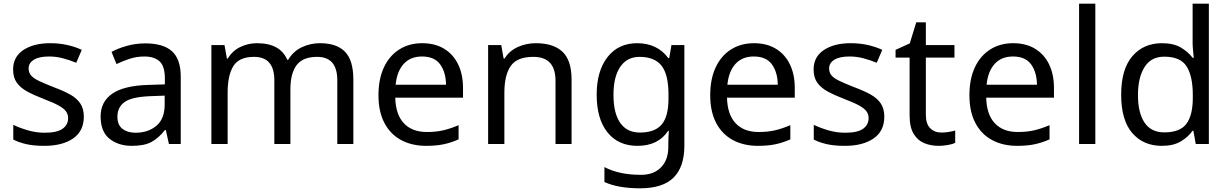

<svg xmlns="http://www.w3.org/2000/svg" viewBox="-20 -780 6653 1040"><path d="M434 -148Q434 -70 376 -30Q318 10 220 10Q164 10 123.5 1Q83 -8 52 -24V-104Q84 -88 129.5 -74.5Q175 -61 222 -61Q289 -61 319 -82.5Q349 -104 349 -140Q349 -160 338 -176Q327 -192 298.5 -208Q270 -224 217 -244Q165 -264 128 -284Q91 -304 71 -332Q51 -360 51 -404Q51 -472 106.5 -509Q162 -546 252 -546Q301 -546 343.5 -536.5Q386 -527 423 -510L393 -440Q359 -454 322 -464Q285 -474 246 -474Q192 -474 163.5 -456.5Q135 -439 135 -409Q135 -387 148 -371.5Q161 -356 191.5 -341.5Q222 -327 273 -307Q324 -288 360 -268Q396 -248 415 -219.5Q434 -191 434 -148Z M767 -545Q865 -545 912 -502Q959 -459 959 -365V0H895L878 -76H874Q839 -32 800.5 -11Q762 10 694 10Q621 10 573 -28.5Q525 -67 525 -149Q525 -229 588 -272.5Q651 -316 782 -320L873 -323V-355Q873 -422 844 -448Q815 -474 762 -474Q720 -474 682 -461.5Q644 -449 611 -433L584 -499Q619 -518 667 -531.5Q715 -545 767 -545ZM793 -259Q693 -255 654.5 -227Q616 -199 616 -148Q616 -103 643.5 -82Q671 -61 714 -61Q782 -61 827 -98.5Q872 -136 872 -214V-262Z M1713 -546Q1804 -546 1849 -499.5Q1894 -453 1894 -349V0H1807V-345Q1807 -472 1698 -472Q1620 -472 1586.5 -427Q1553 -382 1553 -296V0H1466V-345Q1466 -472 1356 -472Q1275 -472 1244 -422Q1213 -372 1213 -278V0H1125V-536H1196L1209 -463H1214Q1239 -505 1281.5 -525.5Q1324 -546 1372 -546Q1498 -546 1536 -456H1541Q1568 -502 1614.5 -524Q1661 -546 1713 -546Z M2267 -546Q2336 -546 2385.5 -516Q2435 -486 2461.5 -431.5Q2488 -377 2488 -304V-251H2121Q2123 -160 2167.5 -112.5Q2212 -65 2292 -65Q2343 -65 2382.5 -74.5Q2422 -84 2464 -102V-25Q2423 -7 2383 1.5Q2343 10 2288 10Q2212 10 2153.5 -21Q2095 -52 2062.5 -113.5Q2030 -175 2030 -264Q2030 -352 2059.5 -415Q2089 -478 2142.5 -512Q2196 -546 2267 -546ZM2266 -474Q2203 -474 2166.5 -433.5Q2130 -393 2123 -321H2396Q2395 -389 2364 -431.5Q2333 -474 2266 -474Z M2882 -546Q2978 -546 3027 -499.5Q3076 -453 3076 -349V0H2989V-343Q2989 -472 2869 -472Q2780 -472 2746 -422Q2712 -372 2712 -278V0H2624V-536H2695L2708 -463H2713Q2739 -505 2785 -525.5Q2831 -546 2882 -546Z M3432 -546Q3485 -546 3527.5 -526Q3570 -506 3600 -465H3605L3617 -536H3687V9Q3687 124 3628.5 182Q3570 240 3447 240Q3329 240 3254 206V125Q3333 167 3452 167Q3521 167 3560.5 126.5Q3600 86 3600 16V-5Q3600 -17 3601 -39.5Q3602 -62 3603 -71H3599Q3545 10 3433 10Q3329 10 3270.5 -63Q3212 -136 3212 -267Q3212 -395 3270.5 -470.5Q3329 -546 3432 -546ZM3444 -472Q3377 -472 3340 -418.5Q3303 -365 3303 -266Q3303 -167 3339.5 -114.5Q3376 -62 3446 -62Q3527 -62 3564 -105.5Q3601 -149 3601 -246V-267Q3601 -377 3563 -424.5Q3525 -472 3444 -472Z M4064 -546Q4133 -546 4182.5 -516Q4232 -486 4258.5 -431.5Q4285 -377 4285 -304V-251H3918Q3920 -160 3964.5 -112.5Q4009 -65 4089 -65Q4140 -65 4179.5 -74.5Q4219 -84 4261 -102V-25Q4220 -7 4180 1.5Q4140 10 4085 10Q4009 10 3950.5 -21Q3892 -52 3859.5 -113.5Q3827 -175 3827 -264Q3827 -352 3856.5 -415Q3886 -478 3939.5 -512Q3993 -546 4064 -546ZM4063 -474Q4000 -474 3963.5 -433.5Q3927 -393 3920 -321H4193Q4192 -389 4161 -431.5Q4130 -474 4063 -474Z M4770 -148Q4770 -70 4712 -30Q4654 10 4556 10Q4500 10 4459.5 1Q4419 -8 4388 -24V-104Q4420 -88 4465.5 -74.5Q4511 -61 4558 -61Q4625 -61 4655 -82.5Q4685 -104 4685 -140Q4685 -160 4674 -176Q4663 -192 4634.5 -208Q4606 -224 4553 -244Q4501 -264 4464 -284Q4427 -304 4407 -332Q4387 -360 4387 -404Q4387 -472 4442.5 -509Q4498 -546 4588 -546Q4637 -546 4679.5 -536.5Q4722 -527 4759 -510L4729 -440Q4695 -454 4658 -464Q4621 -474 4582 -474Q4528 -474 4499.5 -456.5Q4471 -439 4471 -409Q4471 -387 4484 -371.5Q4497 -356 4527.5 -341.5Q4558 -327 4609 -307Q4660 -288 4696 -268Q4732 -248 4751 -219.5Q4770 -191 4770 -148Z M5079 -62Q5099 -62 5120 -65.5Q5141 -69 5154 -73V-6Q5140 1 5114 5.5Q5088 10 5064 10Q5022 10 4986.5 -4.5Q4951 -19 4929 -55Q4907 -91 4907 -156V-468H4831V-510L4908 -545L4943 -659H4995V-536H5150V-468H4995V-158Q4995 -109 5018.5 -85.5Q5042 -62 5079 -62Z M5468 -546Q5537 -546 5586.5 -516Q5636 -486 5662.5 -431.5Q5689 -377 5689 -304V-251H5322Q5324 -160 5368.5 -112.5Q5413 -65 5493 -65Q5544 -65 5583.5 -74.5Q5623 -84 5665 -102V-25Q5624 -7 5584 1.5Q5544 10 5489 10Q5413 10 5354.5 -21Q5296 -52 5263.5 -113.5Q5231 -175 5231 -264Q5231 -352 5260.5 -415Q5290 -478 5343.5 -512Q5397 -546 5468 -546ZM5467 -474Q5404 -474 5367.5 -433.5Q5331 -393 5324 -321H5597Q5596 -389 5565 -431.5Q5534 -474 5467 -474Z M5913 0H5825V-760H5913Z M6273 10Q6173 10 6113 -59.5Q6053 -129 6053 -267Q6053 -405 6113.5 -475.5Q6174 -546 6274 -546Q6336 -546 6375.5 -523Q6415 -500 6440 -467H6446Q6445 -480 6442.5 -505.5Q6440 -531 6440 -546V-760H6528V0H6457L6444 -72H6440Q6416 -38 6376 -14Q6336 10 6273 10ZM6287 -63Q6372 -63 6406.5 -109.5Q6441 -156 6441 -250V-266Q6441 -366 6408 -419.5Q6375 -473 6286 -473Q6215 -473 6179.5 -416.5Q6144 -360 6144 -265Q6144 -169 6179.5 -116Q6215 -63 6287 -63Z"/></svg>

Font: Noto Sans Old Italic
Style: Regular
Weight: 400
Designer: Monotype Design Team
Foundry: Monotype Imaging Inc.
Version: Version 2.003; ttfautohint (v1.8.4.7-5d5b)